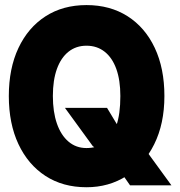

<svg xmlns="http://www.w3.org/2000/svg" viewBox="-20 -748 726 775"><path d="M329.1 7.8Q233.9 7.8 163.6 -37.8Q93.3 -83.5 54.4 -166.3Q15.6 -249 15.6 -360.4Q15.6 -471.7 54.4 -554.2Q93.3 -636.7 163.6 -682.1Q233.9 -727.5 329.1 -727.5Q424.3 -727.5 495.1 -682.4Q565.9 -637.2 604.7 -554.7Q643.6 -472.2 643.6 -360.4Q643.6 -248.5 602.5 -165.8Q561.5 -83 490.5 -37.6Q419.4 7.8 329.1 7.8ZM504.9 0 435.5 -99.6 354.5 -158.2 242.2 -312.5H412.1L466.8 -221.7L564.5 -147.5L671.9 0ZM329.1 -150.4Q371.6 -150.4 402.3 -172.4Q433.1 -194.3 449.5 -240.7Q465.8 -287.1 465.8 -360.4Q465.8 -424.3 449.5 -469.7Q433.1 -515.1 402.3 -539.3Q371.6 -563.5 329.1 -563.5Q287.1 -563.5 256.6 -539.3Q226.1 -515.1 209.7 -469.7Q193.4 -424.3 193.4 -360.4Q193.4 -296.4 209.7 -249.3Q226.1 -202.1 256.6 -176.3Q287.1 -150.4 329.1 -150.4Z"/></svg>

Font: Reddit Sans Condensed Black
Style: Regular
Weight: 900
Designer: Stephen Hutchings
Foundry: Reddit
Version: Version 1.014